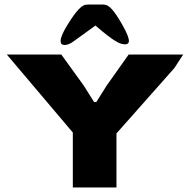

<svg xmlns="http://www.w3.org/2000/svg" viewBox="-20 -829 840 849"><path d="M302 -243 10 -588H251L350 -451L396 -378H406L452 -451L549 -588H790L751 -528L495 -239V0H302ZM328 -788Q340 -800 348.5 -804.5Q357 -809 372 -809H432Q447 -809 456 -804Q465 -799 475 -788Q494 -767 522 -717.5Q550 -668 550 -648Q550 -633 533 -633Q513 -633 490 -648Q465 -662 402 -716L308 -648Q284 -630 266 -630Q248 -630 248 -648Q248 -670 278 -718.5Q308 -767 328 -788Z"/></svg>

Font: Gold Bold
Style: Regular
Weight: 400
Designer: jaiki
Version: Version 1.000